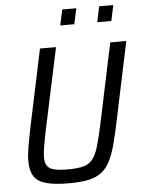

<svg xmlns="http://www.w3.org/2000/svg" viewBox="-59 -922 725 977"><g transform="rotate(-5 303.5 -434.0)"><path d="M254 8Q181 8 137.5 -4Q94 -16 75.5 -44.5Q57 -73 57 -121Q57 -154 64.5 -197.5Q72 -241 84 -299L166 -688H248L158 -266Q149 -221 143.5 -189Q138 -157 138 -135Q138 -106 149 -90.5Q160 -75 185.5 -69Q211 -63 255 -63Q304 -63 333.5 -71Q363 -79 380.5 -101Q398 -123 410 -162.5Q422 -202 436 -266L525 -688H607L525 -299Q510 -225 496 -172Q482 -119 464 -84Q446 -49 419.5 -29Q393 -9 353 -0.5Q313 8 254 8ZM468 -796 485 -876H557L540 -796ZM279 -796 296 -876H368L351 -796Z"/></g></svg>

Font: Saira SemiCondensed
Style: Italic
Weight: 400
Width: 4
Italic angle: -12°
Designer: Hector Gatti with collaboration of the Omnibus-Type team
Foundry: Omnibus-Type
Version: Version 1.101